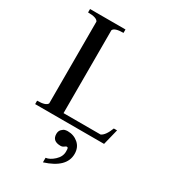

<svg xmlns="http://www.w3.org/2000/svg" viewBox="-203 -680 898 1023"><g transform="rotate(30 246.5 -168.5)"><path d="M269 125Q218 125 218 81Q218 63 228.5 52.5Q239 42 248 40Q257 38 264 38Q302 38 329 61.5Q356 85 356 125Q356 209 232 248V220Q257 217 283.5 192.5Q310 168 310 137Q310 119 308 115.5Q306 112 300 112Q297 112 288.5 118.5Q280 125 269 125ZM41 0V-21Q95 -21 104 -41V-544Q95 -564 41 -564V-585H259V-564Q205 -564 196 -544V-34H424Q449 -45 469 -97H489L465 0Z"/></g></svg>

Font: Judson
Style: Regular
Weight: 400
Version: Version 20110429